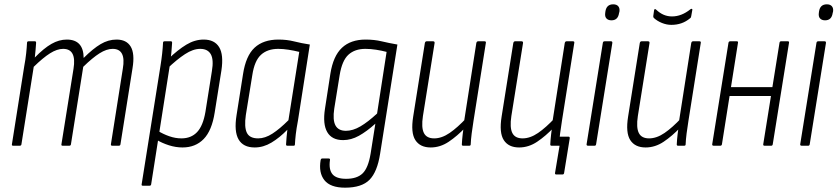

<svg xmlns="http://www.w3.org/2000/svg" viewBox="-20 -674 3873 888"><path d="M41 0Q34 0 35 -6L92 -367Q98 -399 101 -427Q104 -455 105 -476Q105 -483 112 -483H142Q147 -483 147 -476Q146 -460 144.5 -443Q143 -426 141 -408Q183 -451 218 -471Q253 -491 289 -491Q366 -491 367 -406Q410 -449 445.5 -470Q481 -491 519 -491Q565 -491 584.5 -458.5Q604 -426 593 -359L537 -6Q536 0 529 0H499Q492 0 493 -7L548 -356Q564 -448 501 -448Q473 -448 440.5 -427.5Q408 -407 365 -365L308 -6Q307 0 300 0H270Q263 0 264 -6L320 -356Q335 -448 272 -448Q244 -448 211.5 -427.5Q179 -407 136 -365L79 -6Q78 0 71 0Z M824 8Q793 8 761.5 -2Q730 -12 703 -28L710 -69Q734 -54 762.5 -44Q791 -34 819 -34Q864 -34 891.5 -63Q919 -92 930 -156L960 -345Q969 -398 955 -423Q941 -448 906 -448Q873 -448 835.5 -423.5Q798 -399 753 -356L758 -401Q803 -444 842 -467.5Q881 -491 922 -491Q972 -491 993.5 -456Q1015 -421 1004 -348L973 -154Q960 -70 922 -31Q884 8 824 8ZM641 185Q634 185 635 179L722 -368Q727 -399 730 -426.5Q733 -454 734 -476Q734 -483 741 -483H771Q776 -483 776 -476Q775 -455 772.5 -430Q770 -405 767 -389L766 -376L679 179Q678 185 671 185Z M1158 8Q1105 8 1083.5 -29Q1062 -66 1074 -141L1104 -331Q1117 -416 1157.5 -453.5Q1198 -491 1268 -491Q1307 -491 1340.5 -482.5Q1374 -474 1413 -468L1358 -116Q1351 -79 1348 -53Q1345 -27 1344 -6Q1344 0 1338 0H1309Q1303 0 1303 -6Q1304 -23 1305.5 -40.5Q1307 -58 1309 -74Q1273 -37 1235.5 -14.5Q1198 8 1158 8ZM1174 -34Q1206 -34 1240 -56Q1274 -78 1314 -118L1364 -434Q1340 -440 1314.5 -444Q1289 -448 1267 -448Q1217 -448 1187 -420.5Q1157 -393 1147 -327L1117 -142Q1109 -87 1121.5 -60.5Q1134 -34 1174 -34Z M1671 -491Q1711 -491 1744.5 -483Q1778 -475 1818 -468L1738 37Q1725 121 1689 157.5Q1653 194 1576 194Q1508 194 1480.5 159.5Q1453 125 1463 66Q1465 59 1470 59H1500Q1508 59 1506 67Q1500 110 1517.5 131.5Q1535 153 1581 153Q1631 153 1657 128Q1683 103 1694 37L1716 -102Q1676 -66 1640 -46Q1604 -26 1567 -26Q1515 -26 1493.5 -63Q1472 -100 1483 -171L1508 -333Q1521 -415 1561.5 -453Q1602 -491 1671 -491ZM1580 -69Q1612 -69 1647 -89.5Q1682 -110 1724 -149L1768 -434Q1745 -440 1719.5 -444Q1694 -448 1670 -448Q1621 -448 1591.5 -421Q1562 -394 1551 -327L1526 -172Q1518 -119 1531.5 -94Q1545 -69 1580 -69Z M1972 8Q1923 8 1901 -26Q1879 -60 1891 -135L1945 -475Q1947 -483 1953 -483H1983Q1991 -483 1990 -475L1936 -137Q1928 -84 1940.5 -59Q1953 -34 1988 -34Q2023 -34 2059.5 -59Q2096 -84 2138 -129L2133 -85Q2095 -45 2055.5 -18.5Q2016 8 1972 8ZM2122 0Q2116 0 2116 -6Q2117 -28 2120 -53.5Q2123 -79 2126 -99V-110L2183 -475Q2185 -483 2191 -483H2221Q2229 -483 2227 -475L2170 -115Q2165 -84 2161.5 -56.5Q2158 -29 2157 -6Q2157 0 2150 0Z M2553 133Q2546 133 2547 126L2568 0H2534L2568 -42H2609Q2616 -42 2615 -34L2589 126Q2588 133 2581 133ZM2381 8Q2332 8 2310 -26Q2288 -60 2300 -135L2354 -475Q2356 -483 2362 -483H2392Q2400 -483 2399 -475L2345 -137Q2337 -84 2349.5 -59Q2362 -34 2397 -34Q2432 -34 2468.5 -59Q2505 -84 2547 -129L2542 -85Q2504 -45 2464.5 -18.5Q2425 8 2381 8ZM2531 0Q2525 0 2525 -6Q2526 -28 2529 -53.5Q2532 -79 2535 -99V-110L2592 -475Q2594 -483 2600 -483H2630Q2638 -483 2636 -475L2579 -115Q2574 -84 2570.5 -56.5Q2567 -29 2566 -6Q2566 0 2559 0Z M2700 0Q2692 0 2693 -7L2768 -475Q2769 -483 2776 -483H2806Q2813 -483 2812 -475L2737 -7Q2736 0 2730 0ZM2808 -580Q2793 -580 2785 -588.5Q2777 -597 2779 -613L2780 -621Q2785 -654 2816 -654Q2832 -654 2839.5 -645Q2847 -636 2845 -621L2843 -613Q2838 -580 2808 -580Z M2966 8Q2917 8 2895 -26Q2873 -60 2885 -135L2939 -475Q2941 -483 2947 -483H2977Q2985 -483 2984 -475L2930 -137Q2922 -84 2934.5 -59Q2947 -34 2982 -34Q3017 -34 3053.5 -59Q3090 -84 3132 -129L3127 -85Q3089 -45 3049.5 -18.5Q3010 8 2966 8ZM3116 0Q3110 0 3110 -6Q3111 -28 3114 -53.5Q3117 -79 3120 -99V-110L3177 -475Q3179 -483 3185 -483H3215Q3223 -483 3221 -475L3164 -115Q3159 -84 3155.5 -56.5Q3152 -29 3151 -6Q3151 0 3144 0ZM3085 -559Q3063 -559 3041 -568Q3019 -577 3004 -591Q3000 -596 3002 -604L3005 -626Q3006 -631 3008.5 -632Q3011 -633 3015 -629Q3032 -613 3050 -605.5Q3068 -598 3088 -598Q3132 -598 3173 -631Q3177 -634 3180 -633Q3183 -632 3182 -628L3177 -600Q3176 -596 3175.5 -594Q3175 -592 3171 -589Q3153 -574 3131.5 -566.5Q3110 -559 3085 -559Z M3516 0Q3509 0 3510 -7L3585 -475Q3586 -483 3592 -483H3624Q3631 -483 3629 -475L3554 -7Q3553 0 3547 0ZM3281 0Q3273 0 3274 -7L3349 -475Q3350 -483 3357 -483H3388Q3395 -483 3393 -475L3319 -7Q3318 0 3311 0ZM3348 -230 3353 -271H3561L3554 -230Z M3688 0Q3680 0 3681 -7L3756 -475Q3757 -483 3764 -483H3794Q3801 -483 3800 -475L3725 -7Q3724 0 3718 0ZM3796 -580Q3781 -580 3773 -588.5Q3765 -597 3767 -613L3768 -621Q3773 -654 3804 -654Q3820 -654 3827.5 -645Q3835 -636 3833 -621L3831 -613Q3826 -580 3796 -580Z"/></svg>

Font: Sofia Sans Condensed Light
Style: Italic
Weight: 300
Italic angle: -9°
Version: Version 4.100